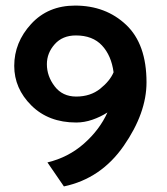

<svg xmlns="http://www.w3.org/2000/svg" viewBox="-20 -599 599 688"><path d="M31 -363Q31 -447 91.5 -513Q152 -579 249 -579Q359 -579 432 -510Q505 -441 505 -304Q505 -194 423.5 -76.5Q342 41 209 69L150 -17Q225 -35 281 -84.5Q337 -134 365 -196Q340 -180 311 -170Q282 -160 253 -160Q154 -160 92.5 -221Q31 -282 31 -363ZM148 -369Q148 -326 176 -289.5Q204 -253 253 -253Q304 -253 339 -281Q374 -309 387 -340Q379 -400 345.5 -436Q312 -472 252 -472Q204 -472 176 -440.5Q148 -409 148 -369Z"/></svg>

Font: Palanquin Dark
Style: Regular
Weight: 400
Designer: Pria Ravichandran
Version: Version 1.000